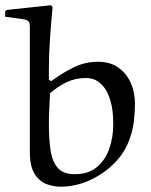

<svg xmlns="http://www.w3.org/2000/svg" viewBox="-34 -704 576 734"><path d="M-14.2 -661.1 -7.8 -666 161.1 -684.1 167 -676.8Q161.1 -615.7 157 -554.9Q152.8 -494.1 152.8 -432.1V-398.9L162.1 -394Q202.1 -423.8 246.1 -445.8Q290 -467.8 340.8 -467.8Q387.7 -467.8 418.9 -445.3Q450.2 -422.9 466.1 -386.5Q481.9 -350.1 481.9 -308.1Q481.9 -274.9 478 -241.9Q474.1 -209 462.9 -176.8Q445.8 -123.5 404.3 -81.3Q362.8 -39.1 308.3 -14.6Q253.9 9.8 196.8 9.8Q171.9 9.8 144.5 0Q117.2 -9.8 98.6 -38.8Q80.1 -67.9 80.1 -123V-599.1Q80.1 -617.2 74.5 -623Q68.8 -628.9 48.8 -631.3Q28.8 -633.8 -14.2 -640.1ZM157.2 -347.2Q156.2 -322.3 154.5 -290Q152.8 -257.8 152.8 -229Q152.8 -172.9 159.4 -129.4Q166 -85.9 187 -62Q208 -38.1 252 -38.1Q305.2 -38.1 337.6 -66.2Q370.1 -94.2 384.5 -137.7Q398.9 -181.2 398.9 -227.1Q398.9 -282.2 389.4 -314.7Q379.9 -347.2 369.1 -362.8Q359.4 -377.9 341.3 -391.8Q323.2 -405.8 293.9 -405.8Q253.9 -405.8 220 -389.4Q186 -373 157.2 -347.2Z"/></svg>

Font: Aref Ruqaa
Style: Regular
Weight: 400
Designer: Abdullah Aref
Version: Version 1.002